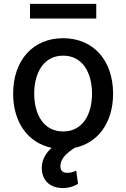

<svg xmlns="http://www.w3.org/2000/svg" viewBox="-20 -747 642 977"><path d="M301.5 -78.1C201 -78.1 154.1 -165.8 154.1 -270.6C154.1 -375 201 -463.8 301.5 -463.8C401.3 -463.8 448.2 -375 448.2 -270.6C448.2 -165.8 401.3 -78.1 301.5 -78.1ZM46.9 -270.2C46.9 -123.9 122.5 -19.9 242.9 5.3C205.3 38.4 190.3 78.1 192.8 116.1C196.7 176.8 240.1 209.9 299.7 209.9C334.5 209.9 360.8 198.5 377.1 188.6L367.9 121.1C358.3 125.7 343 132.5 323.5 132.5C296.9 132.5 287.3 119.7 287.3 97.7C287.3 60.4 320 31.6 359.7 5.3C479.8 -19.9 555.4 -123.9 555.4 -270.2C555.4 -440 454.9 -552.6 301.1 -552.6C147.4 -552.6 46.9 -440 46.9 -270.2ZM132.8 -652.7H469.8V-727.3H132.8Z"/></svg>

Font: Magic Ui Pro Medium
Style: Regular
Weight: 500
Designer: Stefan Endress, Andreas Faust
Version: Version 1.000;FEAKit 1.0